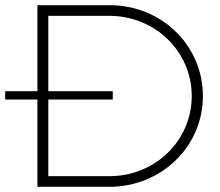

<svg xmlns="http://www.w3.org/2000/svg" viewBox="-20 -719 847 739"><path d="M402 -699H124V-368H0V-336H124V0H401C601 0 761 -155 761 -349C761 -545 601 -699 402 -699ZM402 -41H166V-336H414V-368H166V-658H401C577 -658 718 -521 718 -349C718 -178 577 -41 402 -41Z"/></svg>

Font: Montserrat ExtraLight
Style: Regular
Weight: 250
Designer: Julieta Ulanovsky
Foundry: Julieta Ulanovsky
Version: Version 4.000